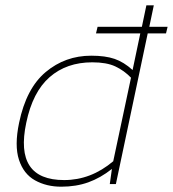

<svg xmlns="http://www.w3.org/2000/svg" viewBox="-20 -694 652 724"><path d="M211 10Q155 10 112 -14Q69 -38 51.5 -91.5Q34 -145 52 -231Q79 -361 152.5 -422.5Q226 -484 324 -484Q377 -484 412 -472Q447 -460 480 -430L509 -568H342L348 -593H515L532 -674H560L543 -593H612L606 -568H537L417 0H394L402 -57Q359 -23 313 -6.5Q267 10 211 10ZM222 -15Q323 -15 407 -86L474 -401Q448 -428 415 -443.5Q382 -459 328 -459Q231 -459 167 -403Q103 -347 79 -231Q33 -15 222 -15Z"/></svg>

Font: Kanit Thin
Style: Italic
Weight: 250
Italic angle: -12°
Designer: Katatrad Team
Foundry: CadsonDemak
Version: Version 2.000; ttfautohint (v1.8.3)